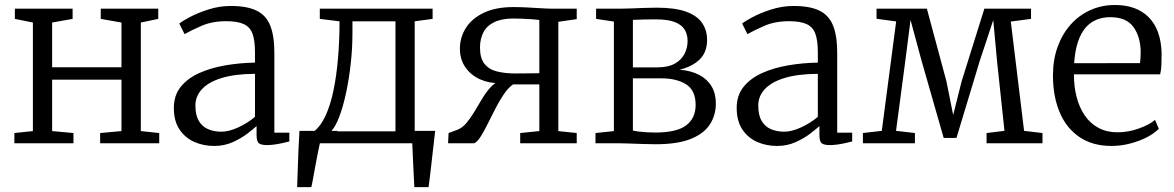

<svg xmlns="http://www.w3.org/2000/svg" viewBox="-20 -588 4818 788"><path d="M39 0V-42L115 -50V-495.5L41 -510.5V-552.5H278V-510.5L194 -495.5V-312H478.5V-495.5L393.5 -510.5V-552.5H629.5V-510.5L558 -495.5V-50L633.5 -42V0H391V-42L478.5 -50V-261H194V-50L281.5 -42V0Z M859 11Q815 11 777.5 -5.5Q740 -22 716.8 -56.5Q693.5 -91 693.5 -145Q693.5 -197 722.2 -232.2Q751 -267.5 799 -288.8Q847 -310 906 -320Q965 -330 1026.5 -331V-373.5Q1026.5 -422.5 1016.2 -450Q1006 -477.5 980.2 -489.2Q954.5 -501 908 -501Q850 -501 806 -481.5Q762 -462 737.5 -448L716 -491Q725.5 -500 757.8 -517.2Q790 -534.5 835 -549Q880 -563.5 927.5 -563.5Q993.5 -563.5 1032.8 -544.5Q1072 -525.5 1089 -483.2Q1106 -441 1106 -371.5V-43.5H1167.5V-7.5Q1156.5 -4.5 1140.8 -1Q1125 2.5 1107.8 5Q1090.5 7.5 1075.5 7.5Q1054 7.5 1043.5 0.8Q1033 -6 1033 -34.5V-70.5Q1021 -59.5 995.8 -40Q970.5 -20.5 935.8 -4.8Q901 11 859 11ZM888.5 -47.5Q919.5 -47.5 958 -65.2Q996.5 -83 1026.5 -108.5V-285Q944.5 -284.5 890.2 -268Q836 -251.5 809 -222.2Q782 -193 782 -155Q782 -115.5 796 -91.8Q810 -68 834.2 -57.8Q858.5 -47.5 888.5 -47.5Z M1253.5 0V-49L1269.5 -49.5Q1296 -70 1316 -113Q1336 -156 1348.5 -216Q1361 -276 1367.2 -348.5Q1373.5 -421 1373.5 -500.5L1292.5 -510.5V-552.5H1755.5V-510.5L1682 -500.5V0ZM1339 -49H1603V-500.5H1426.5V-453Q1426.5 -390 1419.5 -326.8Q1412.5 -263.5 1400.5 -207.5Q1388.5 -151.5 1372.8 -109.8Q1357 -68 1339 -49ZM1199.5 180Q1201 141.5 1202.2 103.2Q1203.5 65 1205 26Q1206.5 -13 1209 -51H1366.5L1294.5 -8Q1290 12 1284.5 39.5Q1279 67 1273.8 95.5Q1268.5 124 1264.5 146.8Q1260.5 169.5 1257.5 180ZM1680.5 180Q1679.5 157.5 1678.2 134.8Q1677 112 1676 89.5Q1675 67 1674 44.5Q1673 22 1672 0L1623 -51H1766Q1763.5 -28 1760.8 -5Q1758 18 1755.5 41.2Q1753 64.5 1750.2 87.8Q1747.5 111 1744.8 134Q1742 157 1739 180Z M1819 0 1821 -42 1857.5 -55.5Q1878 -63.5 1895 -84Q1912 -104.5 1927.5 -130.5Q1943 -156.5 1958.8 -182.8Q1974.5 -209 1992.5 -229Q2010.5 -249 2032.5 -256.5L2033 -247Q1988.5 -245.5 1950.8 -262.2Q1913 -279 1890.2 -311.5Q1867.5 -344 1867.5 -388.5Q1867.5 -434.5 1892.2 -473.5Q1917 -512.5 1966 -535.8Q2015 -559 2087.5 -559Q2112.5 -559 2142.5 -557.5Q2172.5 -556 2199.5 -554.2Q2226.5 -552.5 2242.5 -552.5H2347V-509.5L2271.5 -498.5V-50L2347 -42V0H2115V-42L2193.5 -50V-241.5H2085.5Q2066.5 -228.5 2048.5 -202.2Q2030.5 -176 2014 -143.8Q1997.5 -111.5 1982.2 -80.8Q1967 -50 1953 -27.8Q1939 -5.5 1926 0ZM2095 -286.5Q2111 -286.5 2130 -286.8Q2149 -287 2166.5 -287.2Q2184 -287.5 2193.5 -287.5V-506Q2183.5 -507.5 2164 -509Q2144.5 -510.5 2123.2 -511.2Q2102 -512 2087.5 -512Q2039 -512 2008.2 -497Q1977.5 -482 1963.8 -455Q1950 -428 1950 -392.5Q1950 -348.5 1968.8 -325.5Q1987.5 -302.5 2020.5 -294.5Q2053.5 -286.5 2095 -286.5Z M2671 4Q2649.5 4 2619.8 3Q2590 2 2563.2 1Q2536.5 0 2522 0H2424V-42L2499.5 -50V-499.5L2426.5 -510.5V-552.5H2532Q2548.5 -552.5 2572.5 -553.5Q2596.5 -554.5 2623.5 -555.5Q2650.5 -556.5 2675.5 -556.5Q2751 -556.5 2796.2 -540Q2841.5 -523.5 2861.8 -493.5Q2882 -463.5 2882 -424.5Q2882 -373 2851 -343.5Q2820 -314 2769 -302Q2816.5 -298 2849.8 -280.5Q2883 -263 2900.5 -233.5Q2918 -204 2918 -163.5Q2918 -115.5 2893.5 -77.5Q2869 -39.5 2815 -17.8Q2761 4 2671 4ZM2668 -44Q2758 -44 2796.5 -73.8Q2835 -103.5 2835 -157Q2835 -217.5 2795.8 -242Q2756.5 -266.5 2694 -266.5H2577.5V-52Q2586 -50 2600.2 -48.2Q2614.5 -46.5 2632.2 -45.2Q2650 -44 2668 -44ZM2577.5 -311.5H2677.5Q2722.5 -311.5 2749.8 -327Q2777 -342.5 2789.5 -367.2Q2802 -392 2802 -420Q2802 -445.5 2790.5 -465.5Q2779 -485.5 2750.5 -497Q2722 -508.5 2671 -508.5Q2647.5 -508.5 2623.2 -508Q2599 -507.5 2577.5 -506.5Z M3169 11Q3125 11 3087.5 -5.5Q3050 -22 3026.8 -56.5Q3003.5 -91 3003.5 -145Q3003.5 -197 3032.2 -232.2Q3061 -267.5 3109 -288.8Q3157 -310 3216 -320Q3275 -330 3336.5 -331V-373.5Q3336.5 -422.5 3326.2 -450Q3316 -477.5 3290.2 -489.2Q3264.5 -501 3218 -501Q3160 -501 3116 -481.5Q3072 -462 3047.5 -448L3026 -491Q3035.5 -500 3067.8 -517.2Q3100 -534.5 3145 -549Q3190 -563.5 3237.5 -563.5Q3303.5 -563.5 3342.8 -544.5Q3382 -525.5 3399 -483.2Q3416 -441 3416 -371.5V-43.5H3477.5V-7.5Q3466.5 -4.5 3450.8 -1Q3435 2.5 3417.8 5Q3400.5 7.5 3385.5 7.5Q3364 7.5 3353.5 0.8Q3343 -6 3343 -34.5V-70.5Q3331 -59.5 3305.8 -40Q3280.5 -20.5 3245.8 -4.8Q3211 11 3169 11ZM3198.5 -47.5Q3229.5 -47.5 3268 -65.2Q3306.5 -83 3336.5 -108.5V-285Q3254.5 -284.5 3200.2 -268Q3146 -251.5 3119 -222.2Q3092 -193 3092 -155Q3092 -115.5 3106 -91.8Q3120 -68 3144.2 -57.8Q3168.5 -47.5 3198.5 -47.5Z M3521.5 0V-42L3599 -51L3658 -500L3577.5 -511V-552.5H3784L3864.5 -253.5L3892 -116L3926.5 -253.5L4020 -552.5H4211.5V-510.5L4128.5 -499.5L4183 -51L4258.5 -42V0H4029V-42L4102.5 -51L4072 -337.5L4056.5 -505.5L4001.5 -339.5L3905.5 -22H3853L3762 -339.5L3717 -506L3695.5 -338L3657.5 -51L3735 -42V0Z M4542 11Q4463.5 11 4409.8 -25.8Q4356 -62.5 4328.8 -127.8Q4301.5 -193 4301.5 -278Q4301.5 -343 4320.8 -396Q4340 -449 4374.5 -487.5Q4409 -526 4455.5 -546.8Q4502 -567.5 4556 -567.5Q4644.5 -567.5 4694.5 -517.2Q4744.5 -467 4747.5 -370Q4747.5 -341.5 4746.5 -320.2Q4745.5 -299 4741.5 -283H4387.5Q4387.5 -232.5 4398.8 -189.2Q4410 -146 4432.5 -113.5Q4455 -81 4488.8 -63Q4522.5 -45 4567 -45Q4610 -45 4653.8 -60.5Q4697.5 -76 4720.5 -96L4736 -59.5Q4717 -40 4686.2 -24.2Q4655.5 -8.5 4617.8 1.2Q4580 11 4542 11ZM4388.5 -328.5 4658.5 -329Q4660 -337 4660.8 -350.5Q4661.5 -364 4661.5 -373Q4661.5 -435 4632.5 -476.2Q4603.5 -517.5 4537 -517.5Q4506.5 -517.5 4480.8 -507.2Q4455 -497 4435.5 -474.5Q4416 -452 4404 -416Q4392 -380 4388.5 -328.5Z"/></svg>

Font: Merriweather 24pt Light
Style: Regular
Weight: 300
Designer: Eben Sorkin
Foundry: Eben Sorkin
Version: Version 2.100